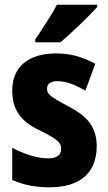

<svg xmlns="http://www.w3.org/2000/svg" viewBox="-20 -786 459 816"><path d="M393 -756V-766H222C199 -722 163 -668 130 -619V-606H237C286 -648 361 -720 393 -756ZM391 -165C391 -255 340 -298 267 -336C190 -377 180 -387 180 -409C180 -430 195 -441 224 -441C266 -441 303 -423 343 -401L385 -515C329 -545 278 -559 219 -559C102 -559 32 -503 32 -402C32 -318 69 -270 148 -232C233 -191 240 -176 240 -153C240 -127 222 -113 184 -113C135 -113 78 -133 32 -158V-21C83 1 131 10 191 10C319 10 391 -50 391 -165Z"/></svg>

Font: Noto Sans Gurmukhi Condensed ExtraBold
Style: Regular
Weight: 800
Width: 3
Designer: Jelle Bosma - Monotype Design Team
Foundry: Monotype Imaging Inc.
Version: Version 2.004